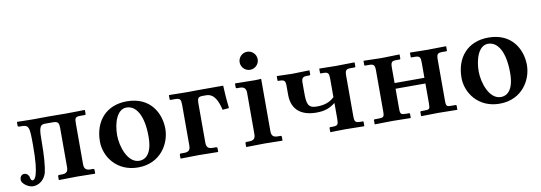

<svg xmlns="http://www.w3.org/2000/svg" viewBox="-52 -960 3661 1299"><g transform="rotate(-10 1778.5 -310.5)"><path d="M95 -28C86 -28 81 -38 79 -51C78 -65 63 -81 46 -81C25 -81 15 -64 15 -45C15 -19 59 12 91 12C133 12 171 -18 184 -64C194 -104 200 -184 200 -266C200 -360 203 -391 242 -391H298C335 -391 339 -376 339 -342V-77C339 -48 330 -33 296 -33H277C272 -33 269 -30 269 -24V-1L271 1C271 1 356 -1 392 -1C431 -1 517 1 517 1L519 -1V-24C519 -30 515 -33 511 -33H492C459 -33 449 -48 449 -77V-355C449 -393 452 -402 489 -402H518C523 -402 525 -404 525 -409V-434L523 -436C523 -436 438 -434 394 -434C352 -434 268 -435 268 -435C268 -435 206 -434 173 -434C132 -434 61 -436 61 -436L58 -434V-411C58 -402 62 -402 79 -402C135 -402 138 -391 138 -259C138 -154 131 -97 121 -63C114 -38 104 -28 95 -28Z M588 -207C588 -104 666 10 813 10C968 10 1039 -115 1039 -216C1039 -321 977 -444 814 -444C669 -444 588 -344 588 -207ZM804 -403C872 -403 918 -327 918 -184C918 -57 865 -33 829 -33C747 -33 710 -155 710 -229C710 -314 740 -403 804 -403Z M1179 -77C1179 -48 1170 -33 1136 -33H1113C1108 -33 1105 -30 1105 -24V-1L1107 1C1107 1 1197 -1 1232 -1C1271 -1 1362 1 1362 1L1364 -1V-24C1364 -30 1360 -33 1355 -33H1332C1299 -33 1289 -48 1289 -77V-341C1289 -383 1295 -391 1328 -391H1350C1407 -391 1429 -333 1443 -275L1487 -279C1481 -330 1477 -382 1475 -435H1290L1234 -434L1105 -436L1102 -434V-407C1102 -404 1104 -402 1108 -402H1138C1174 -402 1179 -392 1179 -354Z M1736 -434 1734 -436C1734 -436 1711 -434 1697 -434C1661 -434 1558 -436 1558 -436L1556 -434V-410C1556 -405 1559 -402 1564 -402H1583C1616 -402 1626 -386 1626 -358V-77C1626 -48 1616 -33 1583 -33H1564C1559 -33 1556 -30 1556 -24V-1L1558 1C1558 1 1649 -1 1684 -1C1723 -1 1804 1 1804 1L1806 -1V-24C1806 -30 1802 -33 1798 -33H1779C1746 -33 1736 -48 1736 -77ZM1612 -571C1612 -537 1640 -509 1674 -509C1708 -509 1736 -537 1736 -571C1736 -605 1708 -633 1674 -633C1640 -633 1612 -605 1612 -571Z M2196 -354V-229C2164 -198 2125 -186 2076 -186C2014 -186 2007 -215 2007 -293V-360C2007 -392 2014 -402 2047 -402H2062C2066 -402 2068 -404 2068 -408V-434L2067 -436L1947 -433L1844 -436L1843 -434V-407C1843 -403 1845 -402 1848 -402H1856C1891 -402 1897 -393 1897 -355V-297C1897 -191 1967 -146 2065 -146C2125 -146 2157 -160 2196 -189V-81C2196 -42 2192 -33 2156 -33H2139C2136 -33 2134 -31 2134 -27V-1L2136 1C2136 1 2198 -1 2238 -1C2275 -1 2366 1 2366 1L2368 -1V-28C2368 -31 2367 -33 2363 -33H2347C2310 -33 2306 -43 2306 -81V-354C2306 -395 2313 -402 2347 -402H2372C2376 -402 2378 -404 2378 -407V-434L2376 -436L2246 -434L2136 -436L2135 -434V-407C2135 -403 2137 -402 2140 -402H2156C2191 -402 2196 -393 2196 -354Z M2511 -355V-75C2511 -37 2506 -34 2470 -33H2444C2441 -33 2439 -31 2439 -28V-1L2440 1L2561 -1L2686 1L2687 -1V-27C2687 -31 2685 -33 2681 -33H2661C2627 -34 2620 -35 2620 -75V-212H2825V-74C2825 -35 2821 -33 2784 -33H2763C2760 -33 2758 -31 2758 -27V-1L2761 1L2875 -1L3006 1L3007 -1V-27C3007 -30 3005 -33 3001 -33H2975C2941 -33 2935 -34 2935 -74V-354C2935 -395 2942 -402 2975 -402H3001C3005 -402 3007 -404 3007 -407V-434L3005 -436L2875 -434L2760 -436L2758 -434V-407C2758 -403 2760 -402 2763 -402H2784C2820 -402 2825 -393 2825 -354V-251H2620V-355C2620 -396 2627 -402 2661 -402H2681C2685 -402 2687 -404 2687 -408V-434L2686 -436L2561 -433L2440 -436L2439 -434V-407C2439 -403 2441 -402 2444 -402H2470C2505 -402 2511 -393 2511 -355Z M3072 -207C3072 -104 3150 10 3297 10C3452 10 3523 -115 3523 -216C3523 -321 3461 -444 3298 -444C3153 -444 3072 -344 3072 -207ZM3288 -403C3356 -403 3402 -327 3402 -184C3402 -57 3349 -33 3313 -33C3231 -33 3194 -155 3194 -229C3194 -314 3224 -403 3288 -403Z"/></g></svg>

Font: Libertinus Serif Semibold
Style: Regular
Weight: 600
Designer: Philipp H. Poll, Khaled Hosny
Foundry: Caleb Maclennan
Version: Version 7.050;RELEASE